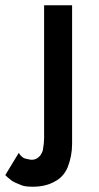

<svg xmlns="http://www.w3.org/2000/svg" viewBox="-94 -480 373 727"><path d="M-23 99 -74 183Q-69 189 -51 203Q-40 211 -16 220Q-3 227 30 227Q78 227 112 208Q146 191 162 154Q179 111 179 65V-460H73V44Q73 62 68 90Q62 108 51 116Q41 125 25 125Q20 125 0 120Q-12 116 -23 99Z"/></svg>

Font: NM-font
Style: Medium
Weight: 500
Designer: ""
Foundry: ""
Version: ""